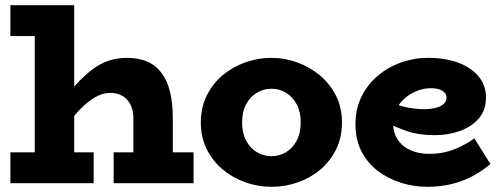

<svg xmlns="http://www.w3.org/2000/svg" viewBox="-20 -706 1933 740"><path d="M494 0V-250Q494 -272 488 -290Q482 -308 470.5 -321Q459 -334 442.5 -341Q426 -348 405 -348Q381 -348 357 -336.5Q333 -325 308.5 -303.5Q284 -282 259 -251Q234 -220 207 -180V-299Q242 -346 273.5 -380.5Q305 -415 335.5 -438Q366 -461 398.5 -472Q431 -483 470 -483Q515 -483 548 -468.5Q581 -454 603 -424.5Q625 -395 635.5 -351.5Q646 -308 646 -250V0ZM20 0V-119H341V0ZM418 0V-119H726V0ZM266 -686V0H114V-567H20V-686Z M1026 14Q974 14 925 -3.5Q876 -21 837.5 -53.5Q799 -86 776.5 -131.5Q754 -177 754 -234Q754 -291 776.5 -337Q799 -383 837.5 -415.5Q876 -448 925 -465.5Q974 -483 1026 -483Q1077 -483 1125.5 -465.5Q1174 -448 1213 -415.5Q1252 -383 1275 -337Q1298 -291 1298 -234Q1298 -177 1276 -131.5Q1254 -86 1216 -53.5Q1178 -21 1129 -3.5Q1080 14 1026 14ZM1026 -104Q1057 -104 1082.5 -119.5Q1108 -135 1123.5 -164Q1139 -193 1139 -234Q1139 -275 1123.5 -304Q1108 -333 1082.5 -348.5Q1057 -364 1026 -364Q996 -364 970 -348.5Q944 -333 928.5 -304Q913 -275 913 -234Q913 -193 928.5 -164Q944 -135 970 -119.5Q996 -104 1026 -104Z M1627 14Q1575 14 1525.5 -1.5Q1476 -17 1436 -47.5Q1396 -78 1373 -123Q1350 -168 1350 -227Q1350 -286 1373 -333Q1396 -380 1435.5 -413.5Q1475 -447 1525 -465Q1575 -483 1630 -483Q1696 -483 1746 -464.5Q1796 -446 1824.5 -411.5Q1853 -377 1853 -330Q1853 -281 1825 -249Q1797 -217 1752 -201Q1707 -185 1656 -185Q1595 -185 1550.5 -200Q1506 -215 1462 -238V-323Q1517 -297 1553.5 -291Q1590 -285 1617 -285Q1645 -286 1663.5 -291.5Q1682 -297 1691.5 -307Q1701 -317 1701 -330Q1701 -346 1685 -356Q1669 -366 1642 -366Q1614 -366 1588 -356Q1562 -346 1541 -328Q1520 -310 1507.5 -286Q1495 -262 1495 -233Q1495 -194 1513.5 -167Q1532 -140 1563.5 -126.5Q1595 -113 1633 -113Q1687 -113 1731 -130.5Q1775 -148 1808 -173L1870 -74Q1840 -48 1803 -28Q1766 -8 1722 3Q1678 14 1627 14Z"/></svg>

Font: BioRhyme ExtraBold
Style: Regular
Weight: 800
Designer: Aoife Mooney
Foundry: Aoife Mooney Type
Version: Version 1.600;gftools[0.9.33]